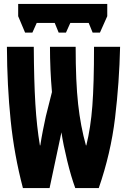

<svg xmlns="http://www.w3.org/2000/svg" viewBox="-20 -951 640 972"><path d="M144 -786 166 -835H257L277 -786H314L336 -835H429L449 -786H486L523 -869V-931H72V-869L107 -786ZM231 1 291 -281Q300 -220 320 -138Q340 -56 361 1H480Q541 -175 562.5 -354.5Q584 -534 588 -714H456Q456 -525 447.5 -414.5Q439 -304 417 -215H415Q388 -311 375.5 -424Q363 -537 363 -714H233Q233 -599 243 -485L212 -362Q204 -325 197 -289.5Q190 -254 184 -215H182Q166 -310 159 -425.5Q152 -541 151 -714H15Q16 -516 34 -341Q52 -166 96 1Z"/></svg>

Font: Noto Sans Mono UI ExtraBold
Style: Regular
Weight: 800
Designer: Monotype Design team
Foundry: Monotype Imaging Inc.
Version: 1.000